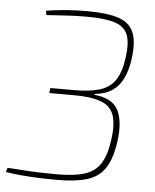

<svg xmlns="http://www.w3.org/2000/svg" viewBox="-51 -742 643 794"><g transform="rotate(5 270.0 -345.0)"><path d="M280 -698Q362 -698 409 -682.5Q456 -667 472.5 -627.5Q489 -588 479 -516Q469 -443 436 -404.5Q403 -366 341 -360L338 -356Q415 -349 438.5 -301Q462 -253 450 -170Q440 -100 414.5 -61Q389 -22 341 -7Q293 8 215 8Q175 8 138 6.5Q101 5 67 2Q33 -1 2 -6L7 -24Q28 -23 83 -19Q138 -15 214 -15Q283 -15 326 -28Q369 -41 392 -75.5Q415 -110 424 -174Q434 -242 420.5 -279.5Q407 -317 366.5 -332Q326 -347 254 -347H152L155 -368H255Q320 -368 361 -381Q402 -394 424 -427Q446 -460 454 -520Q463 -584 449 -617Q435 -650 394 -662.5Q353 -675 281 -675Q239 -675 205 -673Q171 -671 147.5 -669.5Q124 -668 112 -667L109 -685Q154 -692 194 -695Q234 -698 280 -698Z"/></g></svg>

Font: Exo 2 Thin
Style: Italic
Weight: 250
Italic angle: -8°
Designer: Natanael Gama
Foundry: Natanael Gama
Version: Version 2.010